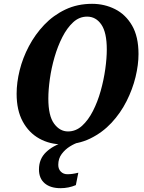

<svg xmlns="http://www.w3.org/2000/svg" viewBox="-20 -745 752 1005"><path d="M310 11Q241 11 186 -19.5Q131 -50 99 -109Q67 -168 67 -254Q67 -313 83 -377.5Q99 -442 131.5 -503.5Q164 -565 211.5 -615Q259 -665 322 -695Q385 -725 462 -725Q527 -725 582.5 -697Q638 -669 671.5 -611Q705 -553 705 -462Q705 -406 689.5 -342Q674 -278 642.5 -215.5Q611 -153 563.5 -102Q516 -51 452.5 -20Q389 11 310 11ZM336 -57Q377 -57 409.5 -86.5Q442 -116 466.5 -164Q491 -212 507 -269Q523 -326 531 -383Q539 -440 539 -486Q539 -575 510.5 -616.5Q482 -658 436 -658Q395 -658 363 -628.5Q331 -599 306.5 -551Q282 -503 265.5 -446Q249 -389 241 -332Q233 -275 233 -229Q233 -139 263 -98Q293 -57 336 -57ZM297 240Q244 240 214 214.5Q184 189 184 142Q184 87 221 51.5Q258 16 315 0H392Q371 6 346 21.5Q321 37 303 61Q285 85 285 118Q285 140 298.5 153.5Q312 167 333 167Q346 167 360 165Q374 163 390 159L377 224Q339 240 297 240Z"/></svg>

Font: Noto Serif Condensed ExtraBold
Style: Italic
Weight: 800
Width: 3
Italic angle: -12°
Designer: Monotype Design Team
Foundry: Monotype Imaging Inc.
Version: Version 2.014; ttfautohint (v1.8.4.7-5d5b)